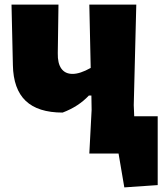

<svg xmlns="http://www.w3.org/2000/svg" viewBox="-20 -667 718 834"><path d="M665 -162V137L520 147L495 0H368L378 -190L377 -252H366Q321 -204 252 -178Q145 -178 91.5 -229Q38 -280 36 -384L30 -647H234L231 -436Q230 -392 246.5 -369Q263 -346 295 -346Q328 -346 374 -372L368 -647H572L561 -210L563 -162Z"/></svg>

Font: Luna Sans Black
Style: Regular
Weight: 900
Designer: Juan Pablo del Peral
Foundry: Huerta Tipografica
Version: Version 2.001; ttfautohint (v1.5)